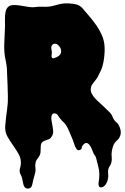

<svg xmlns="http://www.w3.org/2000/svg" viewBox="-20 -773 745 1144"><path d="M25 -269Q23 -305 22 -340Q22 -376 14 -411Q3 -461 5.5 -513Q8 -565 10 -617Q10 -629 9.5 -645.5Q9 -662 10 -679Q11 -696 15.5 -710.5Q20 -725 31 -734Q43 -743 63.5 -743Q84 -743 107 -739Q130 -735 152 -731.5Q174 -728 191 -731Q210 -734 227.5 -733Q245 -732 265 -733Q283 -734 301.5 -739.5Q320 -745 338 -749Q361 -754 386 -753Q411 -752 433 -747Q456 -742 472 -723Q488 -704 503 -687Q529 -658 554 -622Q579 -586 593 -548Q605 -513 603.5 -469Q602 -425 593 -388Q589 -371 582 -355Q575 -339 567 -324Q561 -311 554 -302Q546 -291 535.5 -278.5Q525 -266 522 -252Q518 -233 525.5 -217.5Q533 -202 545.5 -188Q558 -174 572.5 -161.5Q587 -149 599 -137Q609 -126 619.5 -117Q630 -108 639 -97Q647 -88 650.5 -77.5Q654 -67 661 -58Q666 -50 673.5 -44.5Q681 -39 686 -30Q696 -13 699 7Q702 27 692 45Q687 56 677.5 63.5Q668 71 662 81Q656 90 652.5 101.5Q649 113 647 123Q643 143 645.5 164.5Q648 186 640 206Q636 214 631.5 220.5Q627 227 625 238Q623 246 624 257Q625 268 625 277Q625 285 622.5 296Q620 307 615 317Q610 327 602.5 334.5Q595 342 585 343Q574 345 570 337Q566 329 567 318Q569 305 570.5 293Q572 281 572 266Q572 241 565 217Q558 193 553 170Q551 160 546 154Q541 148 537 140Q533 131 527.5 116.5Q522 102 514 91.5Q506 81 496 79Q486 77 473 93Q467 101 466.5 109Q466 117 455 121Q443 125 436 114.5Q429 104 426 96Q421 79 415.5 65Q410 51 403 35Q396 20 389.5 3.5Q383 -13 373 -28Q366 -39 356.5 -47Q347 -55 339 -66Q332 -74 326 -84.5Q320 -95 309 -97Q297 -99 292 -92.5Q287 -86 286 -76Q285 -66 287 -55Q289 -44 290 -38Q294 -18 296.5 4.5Q299 27 285 45Q280 52 273.5 55.5Q267 59 259.5 61Q252 63 245 66Q238 69 232 74Q224 82 223 96Q222 110 222 121Q222 135 220 143.5Q218 152 210 163Q203 173 197.5 181.5Q192 190 191 202Q189 214 191 225.5Q193 237 191 250Q189 261 185.5 272.5Q182 284 179 295Q176 306 174 318.5Q172 331 167 340Q161 349 149 350.5Q137 352 129 344Q121 336 119 324L114 301Q113 291 108 278Q105 270 101 263Q97 256 97 246Q97 236 100 226.5Q103 217 104 207Q107 174 92 147Q77 120 58.5 94Q40 68 24.5 41Q9 14 11 -21Q13 -47 16 -74Q19 -101 23 -127Q28 -162 27 -198Q26 -234 25 -269ZM289 -458Q289 -453 287.5 -444.5Q286 -436 288 -432Q293 -423 303.5 -427Q314 -431 319 -433Q345 -446 344.5 -467.5Q344 -489 325 -506Q318 -512 307.5 -512.5Q297 -513 291 -505Q283 -495 286 -482Q289 -469 289 -458Z"/></svg>

Font: Double Feature
Style: Regular
Weight: 400
Designer: David Shetterly
Foundry: David Shetterly
Version: Version 2.100 1997 initial release